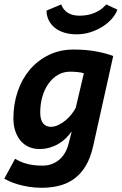

<svg xmlns="http://www.w3.org/2000/svg" viewBox="-41 -677 561 881"><path d="M386.2 -5.4Q374.5 46.4 353.3 82.5Q332 118.7 302 141.4Q272 164.1 233.9 174.3Q195.8 184.6 149.9 184.6Q117.2 184.6 89.8 179.9Q62.5 175.3 41 168.9Q19.5 162.6 3.9 155.5Q-11.7 148.4 -21.5 143.1L28.3 51.3Q39.1 58.1 51.3 63.7Q63.5 69.3 78.9 73.7Q94.2 78.1 112.8 80.6Q131.3 83 154.3 83Q177.7 83 197.5 75.4Q217.3 67.9 232.2 54.7Q247.1 41.5 257.3 23.7Q267.6 5.9 272.9 -14.6L287.6 -72.3H286.1Q275.9 -57.1 261.5 -43Q247.1 -28.8 228.8 -17.8Q210.4 -6.8 188 0Q165.5 6.8 139.6 6.8Q113.3 6.8 91.3 -2.9Q69.3 -12.7 53.7 -31Q38.1 -49.3 29.3 -75.2Q20.5 -101.1 20.5 -133.3Q20.5 -199.2 40 -256.8Q59.6 -314.5 95.7 -357.2Q131.8 -399.9 182.9 -424.8Q233.9 -449.7 296.9 -449.7Q356 -449.7 403.3 -440.4Q450.7 -431.2 478.5 -419.9ZM343.8 -340.8Q332.5 -344.7 314.7 -346.4Q296.9 -348.1 280.8 -348.1Q250 -348.1 224.6 -333.3Q199.2 -318.4 181.2 -292.7Q163.1 -267.1 153.3 -233.2Q143.6 -199.2 143.6 -161.1Q143.6 -126.5 157 -110.8Q170.4 -95.2 191.9 -95.2Q210 -95.2 227.5 -103.8Q245.1 -112.3 260.5 -125.2Q275.9 -138.2 287.8 -153.6Q299.8 -168.9 306.6 -182.6ZM239.7 -656.7Q259.8 -605 323.7 -605Q362.8 -605 394 -618.4Q425.3 -631.8 446.3 -656.7L497.6 -632.8Q490.2 -611.3 472.4 -591.1Q454.6 -570.8 429.7 -554.9Q404.8 -539.1 374.3 -529.3Q343.8 -519.5 310.5 -519.5Q279.8 -519.5 254.6 -527.1Q229.5 -534.7 211.4 -548.8Q193.4 -563 183.1 -583.3Q172.9 -603.5 172.4 -628.4Z"/></svg>

Font: PT Astra Sans
Style: Bold Italic
Weight: 700
Italic angle: -16°
Designer: A.Korolkova, I. Chaeva
Foundry: ParaType Ltd
Version: Version 1.002W